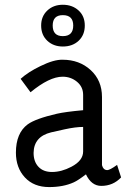

<svg xmlns="http://www.w3.org/2000/svg" viewBox="-20 -759 530 795"><path d="M399.4 10.7Q358.4 10.7 335.9 -37.1Q302.7 -11.7 285.2 -3.9Q242.2 15.6 183.6 15.6Q120.1 15.6 83 -24.4Q45.9 -64.5 45.9 -127Q45.9 -208 94.7 -244.1Q127 -267.6 215.8 -288.1Q250 -295.9 324.2 -302.7V-366.2Q324.2 -399.4 298.8 -420.4Q273.4 -441.4 239.3 -441.4Q184.6 -441.4 106.4 -377L65.4 -432.6Q96.7 -460.9 147.5 -485.4Q203.1 -512.7 239.3 -511.7Q308.6 -511.7 355.5 -468.8Q402.3 -425.8 402.3 -357.4V-75.2Q407.2 -55.7 422.9 -54.7Q433.6 -53.7 464.8 -76.2L481.4 -24.4Q448.2 10.7 399.4 10.7ZM324.2 -233.4Q293 -233.4 248 -223.6Q234.4 -220.7 191.4 -210.9Q120.1 -193.4 119.1 -126Q119.1 -89.8 139.2 -68.4Q159.2 -46.9 195.3 -46.9Q234.4 -46.9 275.4 -68.4Q324.2 -93.8 324.2 -131.8ZM240.2 -566.4Q201.2 -566.4 175.8 -590.3Q150.4 -614.3 150.4 -653.3Q150.4 -691.4 175.8 -715.3Q201.2 -739.3 240.2 -739.3Q279.3 -739.3 305.2 -715.8Q331.1 -692.4 331.1 -653.3Q331.1 -614.3 305.7 -590.3Q280.3 -566.4 240.2 -566.4ZM240.2 -696.3Q198.2 -696.3 198.2 -653.3Q198.2 -609.4 240.2 -609.4Q283.2 -609.4 283.2 -653.3Q283.2 -696.3 240.2 -696.3Z"/></svg>

Font: Puritan
Style: Regular
Weight: 400
Version: 2.0a